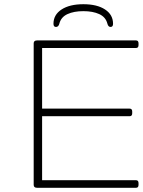

<svg xmlns="http://www.w3.org/2000/svg" viewBox="-20 -892 678 912"><path d="M156 0Q140 0 140 -14V-686Q140 -700 156 -700H626Q638 -700 638 -686V-678Q638 -664 626 -664H180V-376H596Q608 -376 608 -362V-354Q608 -340 596 -340H180V-36H626Q638 -36 638 -22V-14Q638 0 626 0ZM246 -764Q234 -764 234 -779Q234 -822 272.5 -847Q311 -872 376 -872Q441 -872 479 -847Q517 -822 517 -779Q517 -764 505 -764Q494 -764 490 -780Q482 -811 451.5 -825Q421 -839 376 -839Q331 -839 300.5 -825Q270 -811 262 -780Q258 -764 246 -764Z"/></svg>

Font: Asap Expanded Thin
Style: Regular
Weight: 100
Width: 7
Designer: Pablo Cosgaya
Foundry: Omnibus-Type
Version: Version 3.001; ttfautohint (v1.8.4.7-5d5b)